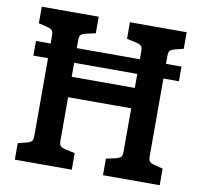

<svg xmlns="http://www.w3.org/2000/svg" viewBox="-80 -805 937 890"><g transform="rotate(10 388.5 -360.0)"><path d="M659 -490V-126Q659 -107 664.5 -100Q670 -93 688 -88L728 -78V0H461V-78L507 -88Q525 -93 530.5 -99.5Q536 -106 536 -126V-328H239V-126Q239 -106 244.5 -99.5Q250 -93 268 -88L314 -78V0H46V-78L87 -88Q105 -93 110.5 -100Q116 -107 116 -126V-490H47V-559H116V-594Q116 -613 110.5 -620Q105 -627 87 -632L46 -642V-720H314V-642L268 -632Q250 -627 244.5 -620.5Q239 -614 239 -594V-559H536V-594Q536 -614 530.5 -620.5Q525 -627 507 -632L461 -642V-720H728V-642L688 -632Q670 -627 664.5 -620Q659 -613 659 -594V-559H732V-490ZM536 -490H239V-424H536Z"/></g></svg>

Font: Enriqueta SemiBold
Style: Regular
Weight: 600
Designer: Viviana Monsalve, Gustavo Ibarra
Foundry: 72Puntos
Version: Version 2.000